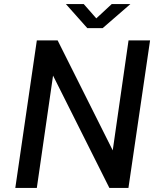

<svg xmlns="http://www.w3.org/2000/svg" viewBox="-20 -921 782 941"><path d="M55 0 160.5 -723H262.5L532.5 -184L610 -723H715.5L609.5 0H516L240 -550.5L160.5 0ZM408 -783 303 -901H390.5L452 -831L527.5 -901H619L483 -783Z"/></svg>

Font: Public Sans Thin Medium
Style: Italic
Weight: 500
Italic angle: -8°
Version: Version 2.001